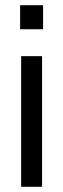

<svg xmlns="http://www.w3.org/2000/svg" viewBox="-20 -715 242 735"><path d="M61 0V-500H141V0ZM57 -603H145V-695H57Z"/></svg>

Font: TASA Orbiter Display
Style: Regular
Weight: 400
Designer: Weizhong Zhang
Version: Version 1.000;Glyphs 3.1.2 (3151)